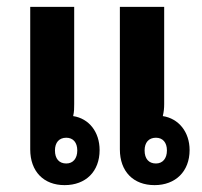

<svg xmlns="http://www.w3.org/2000/svg" viewBox="-20 -530 587 559"><path d="M168 9C230 9 270 -31 270 -93C270 -146 239 -185 193 -192C196 -205 196 -215 196 -227V-510H68V-95C68 -31 107 9 168 9ZM430 9C491 9 532 -31 532 -93C532 -146 500 -185 454 -192C457 -205 458 -215 458 -227V-510H329V-95C329 -31 368 9 430 9ZM173 -54C152 -54 140 -68 140 -92C140 -115 152 -129 173 -129C193 -129 205 -115 205 -92C205 -69 193 -54 173 -54ZM434 -54C413 -54 401 -68 401 -92C401 -115 413 -129 434 -129C454 -129 466 -115 466 -92C466 -69 454 -54 434 -54Z"/></svg>

Font: Noto Sans Thai Looped UI Narrow
Style: Bold
Weight: 700
Width: 4
Designer: Cadson Demak Team
Foundry: Cadson Demak Co., Ltd.
Version: Version 1.000